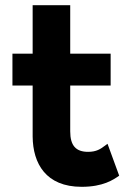

<svg xmlns="http://www.w3.org/2000/svg" viewBox="-20 -698 501 741"><path d="M440 -20 395 -143 384 -135C368 -123 352 -112 320 -112C273 -112 251 -136 251 -191V-368H407V-491H251V-678H106V-491H28V-368H106V-171C107 -67 157 23 295 23C378 23 417 -4 440 -20Z"/></svg>

Font: Bluebird
Style: SfBdExt
Weight: 700
Designer: Jasper
Foundry: Cannot Into Space Fonts
Version: Version 0.98